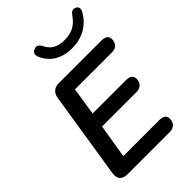

<svg xmlns="http://www.w3.org/2000/svg" viewBox="-264 -1029 1138 1138"><g transform="rotate(-45 305.5 -459.5)"><path d="M110 0H464C498 0 520 -20 520 -57C520 -81 502 -94 470 -94H168L203 -307H492C525 -307 548 -327 548 -363C548 -387 530 -401 499 -401H218L245 -576H556C589 -576 611 -596 611 -632C611 -656 594 -670 561 -670H205C167 -670 143 -651 137 -613L51 -67C45 -24 65 0 110 0ZM405 -760C488 -760 558 -795 601 -872C612 -893 606 -909 588 -916C570 -924 557 -916 543 -896C509 -847 468 -826 409 -826C351 -826 315 -846 293 -890C281 -913 267 -923 247 -915C227 -908 218 -892 228 -867C257 -798 321 -760 405 -760Z"/></g></svg>

Font: SN Pro Semibold
Style: Italic
Weight: 600
Italic angle: -9°
Designer: Tobias Whetton
Foundry: Supernotes
Version: Version 1.001;Glyphs 3.2 (3249)